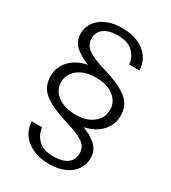

<svg xmlns="http://www.w3.org/2000/svg" viewBox="-215 -832 1002 1124"><g transform="rotate(30 286.0 -270.0)"><path d="M367 -106Q426 -84 460 -51.5Q494 -19 494 32Q494 74 471 108Q448 142 404 162Q360 182 300 182Q209 182 150.5 138Q92 94 87 16H157Q163 66 197.5 98.5Q232 131 300 131Q358 131 391 107.5Q424 84 424 38Q424 10 409 -10Q394 -30 359 -47Q324 -64 261 -83Q156 -114 103 -155.5Q50 -197 50 -270Q50 -329 91 -374.5Q132 -420 207 -435Q147 -458 112.5 -490Q78 -522 78 -574Q78 -615 101.5 -649Q125 -683 169.5 -702.5Q214 -722 274 -722Q365 -722 422.5 -678.5Q480 -635 485 -557H415Q411 -605 376 -638.5Q341 -672 274 -672Q215 -672 181.5 -648.5Q148 -625 148 -580Q148 -551 163 -531Q178 -511 213 -493.5Q248 -476 312 -457Q417 -426 469.5 -385Q522 -344 522 -270Q522 -212 481.5 -167Q441 -122 367 -106ZM121 -270Q121 -216 166.5 -181Q212 -146 289 -146Q365 -146 408 -182Q451 -218 451 -270Q451 -325 406 -359.5Q361 -394 284 -394Q233 -394 196 -377Q159 -360 140 -332Q121 -304 121 -270Z"/></g></svg>

Font: Fz Poppins Light
Style: Regular
Weight: 300
Designer: Ninad Kale (Devanagari), Jonny Pinhorn (Latin)
Foundry: Indian Type Foundry
Version: Vit hóa bi Vntype.Com & FontZin.Com